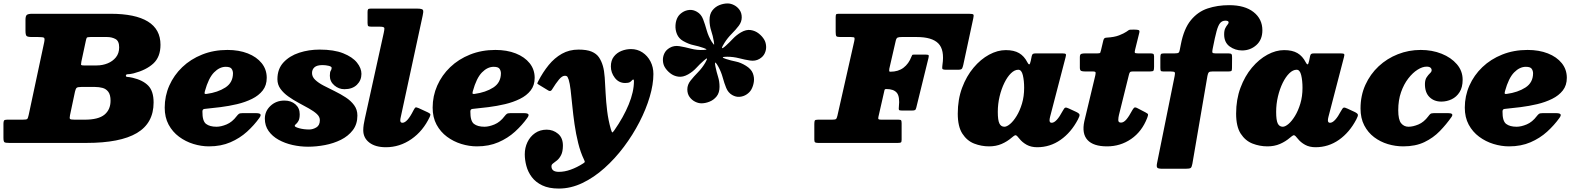

<svg xmlns="http://www.w3.org/2000/svg" viewBox="-70 -830 9160 1115"><path d="M432 0H-16Q-38 0 -44 -4Q-50 -8 -50 -30V-111Q-50 -124 -46.8 -129.5Q-43.5 -135 -29.5 -135H61Q84 -135 88.2 -139.2Q92.5 -143.5 96.5 -162L186.5 -584Q191 -606 185.8 -610.5Q180.5 -615 151 -615H116Q90.5 -615 84.2 -621.2Q78 -627.5 78 -652V-714.5Q78 -738 86.5 -744Q95 -750 117 -750H572Q715.5 -750 788.8 -705Q862 -660 862 -570Q862 -499.5 820.5 -461.2Q779 -423 706 -404Q685 -399 673 -399Q661 -399 661 -390.5Q661 -383.5 670.5 -383.2Q680 -383 700 -378.5Q760 -364.5 791 -332.5Q822 -300.5 822 -235Q822 -115 725 -57.5Q628 0 432 0ZM416 -450H492Q525 -450 554.8 -462Q584.5 -474 603.2 -497.2Q622 -520.5 622 -555Q622 -592 600.5 -603.5Q579 -615 552 -615H455Q436.5 -615 433.8 -610.5Q431 -606 428 -591L402.5 -472Q400.5 -461 400.5 -455.5Q400.5 -450 416 -450ZM422 -135Q501.5 -135 536.8 -164.2Q572 -193.5 572 -245Q572 -279.5 559 -296.8Q546 -314 525.5 -319.5Q505 -325 482 -325H402Q381.5 -325 375.5 -320.2Q369.5 -315.5 365.5 -298L336.5 -161Q332.5 -142.5 337.2 -138.8Q342 -135 365 -135Z M886.5 -205Q886.5 -272.5 913.2 -333Q940 -393.5 988.5 -440Q1037 -486.5 1104 -513.2Q1171 -540 1251 -540Q1317.5 -540 1369 -519.8Q1420.5 -499.5 1449.8 -463Q1479 -426.5 1479 -378Q1479 -334.5 1455.8 -304.8Q1432.5 -275 1393.5 -255.8Q1354.5 -236.5 1307 -225.2Q1259.5 -214 1210.2 -207.8Q1161 -201.5 1118 -197.5Q1105.5 -196.5 1105.5 -182.5Q1105 -127 1126.5 -110.5Q1148 -94 1187.5 -94Q1213.5 -94 1246 -107.5Q1278.5 -121 1304.5 -155.5Q1311 -164 1317 -168.5Q1323 -173 1338.5 -173H1415.5Q1437.5 -173 1442.2 -166.5Q1447 -160 1436 -145Q1406 -103 1364.5 -65.2Q1323 -27.5 1268.2 -3.8Q1213.5 20 1143.5 20Q1098.5 20 1053 6Q1007.5 -8 969.8 -36Q932 -64 909.2 -106.2Q886.5 -148.5 886.5 -205ZM1129.5 -284.5Q1195 -293.5 1238.8 -321.8Q1282.5 -350 1283 -404Q1283 -418.5 1275.2 -430.2Q1267.5 -442 1241 -442Q1205 -442 1173 -409.5Q1141 -377 1120 -301Q1117 -289.5 1118.5 -286.5Q1120 -283.5 1129.5 -284.5Z M1787.5 -132.5Q1787.5 -152 1769.8 -168.2Q1752 -184.5 1723.8 -200.2Q1695.5 -216 1664.2 -232.8Q1633 -249.5 1604.8 -269.5Q1576.5 -289.5 1558.8 -314Q1541 -338.5 1541 -370Q1541 -429.5 1576.2 -467.5Q1611.5 -505.5 1667.5 -523.8Q1723.5 -542 1786 -542Q1869.5 -542 1923.2 -520.5Q1977 -499 2003 -466.5Q2029 -434 2029 -401Q2029 -363.5 2002.8 -337.8Q1976.5 -312 1930 -312Q1897.5 -312 1871.5 -334.2Q1845.5 -356.5 1845.5 -390Q1845.5 -412 1850.8 -419.5Q1856 -427 1856 -436Q1856 -443.5 1838.8 -447.8Q1821.5 -452 1803 -452Q1770.5 -452 1756.2 -439.2Q1742 -426.5 1742 -406Q1742 -383.5 1761 -365.8Q1780 -348 1810 -332.5Q1840 -317 1873.8 -300.5Q1907.5 -284 1937.5 -264.5Q1967.5 -245 1986.5 -219.2Q2005.5 -193.5 2005.5 -159Q2005.5 -109 1979 -74.2Q1952.5 -39.5 1909.8 -18.2Q1867 3 1816.8 12.5Q1766.5 22 1719 22Q1673.5 22 1629 12Q1584.5 2 1548 -18.2Q1511.5 -38.5 1489.8 -69.2Q1468 -100 1468 -141Q1468 -184.5 1500.8 -215.2Q1533.5 -246 1582 -246Q1620.5 -246 1645.5 -224.2Q1670.5 -202.5 1670.5 -167Q1670.5 -140.5 1663.2 -127.8Q1656 -115 1648.8 -109.5Q1641.5 -104 1641.5 -99Q1641.5 -92.5 1667.8 -85.2Q1694 -78 1726 -78Q1746.5 -78 1767 -90Q1787.5 -102 1787.5 -132.5Z M2384.5 -739 2257.5 -151Q2254.5 -139 2254.5 -131Q2254.5 -117 2267 -117Q2295 -117 2330.5 -188Q2337.5 -201.5 2341.8 -205.2Q2346 -209 2361.5 -202L2413.5 -178Q2425 -172.5 2428.2 -168.2Q2431.5 -164 2426 -152Q2387 -69 2319 -22Q2251 25 2171 25Q2110 25 2074.8 -2Q2039.5 -29 2039.5 -74Q2039.5 -88.5 2042.2 -107Q2045 -125.5 2048.5 -140L2158.5 -639Q2162.5 -656.5 2162.2 -665.8Q2162 -675 2137.5 -675H2090Q2074.5 -675 2069.5 -677.8Q2064.5 -680.5 2064.5 -696V-760.5Q2064.5 -772.5 2067.8 -776.2Q2071 -780 2082.5 -780H2352.5Q2383.5 -780 2386.8 -771Q2390 -762 2384.5 -739Z M2442.5 -205Q2442.5 -272.5 2469.2 -333Q2496 -393.5 2544.5 -440Q2593 -486.5 2660 -513.2Q2727 -540 2807 -540Q2873.5 -540 2925 -519.8Q2976.5 -499.5 3005.8 -463Q3035 -426.5 3035 -378Q3035 -334.5 3011.8 -304.8Q2988.5 -275 2949.5 -255.8Q2910.5 -236.5 2863 -225.2Q2815.5 -214 2766.2 -207.8Q2717 -201.5 2674 -197.5Q2661.5 -196.5 2661.5 -182.5Q2661 -127 2682.5 -110.5Q2704 -94 2743.5 -94Q2769.5 -94 2802 -107.5Q2834.5 -121 2860.5 -155.5Q2867 -164 2873 -168.5Q2879 -173 2894.5 -173H2971.5Q2993.5 -173 2998.2 -166.5Q3003 -160 2992 -145Q2962 -103 2920.5 -65.2Q2879 -27.5 2824.2 -3.8Q2769.5 20 2699.5 20Q2654.5 20 2609 6Q2563.5 -8 2525.8 -36Q2488 -64 2465.2 -106.2Q2442.5 -148.5 2442.5 -205ZM2685.5 -284.5Q2751 -293.5 2794.8 -321.8Q2838.5 -350 2839 -404Q2839 -418.5 2831.2 -430.2Q2823.5 -442 2797 -442Q2761 -442 2729 -409.5Q2697 -377 2676 -301Q2673 -289.5 2674.5 -286.5Q2676 -283.5 2685.5 -284.5Z M3560.5 -348Q3523.5 -348 3500.5 -378Q3477.5 -408 3477.5 -444Q3477.5 -479 3494.8 -501.2Q3512 -523.5 3538.8 -534.2Q3565.5 -545 3594.5 -545Q3631.5 -545 3661 -525.5Q3690.5 -506 3707.5 -473.2Q3724.5 -440.5 3724.5 -400Q3724.5 -340 3703.2 -268Q3682 -196 3643.5 -121.2Q3605 -46.5 3553.2 22.5Q3501.5 91.5 3440.2 146.2Q3379 201 3311.8 233Q3244.5 265 3175.5 265Q3117.5 265 3079 246.5Q3040.5 228 3018.2 198.2Q2996 168.5 2986.8 133.5Q2977.5 98.5 2977.5 66Q2977.5 28 2993 -4.5Q3008.5 -37 3037.2 -57Q3066 -77 3105 -77Q3142.5 -77 3171 -53Q3199.5 -29 3199 17Q3198.5 51 3188.5 70.5Q3178.5 90 3165.5 100.8Q3152.5 111.5 3142.5 118.5Q3132.5 125.5 3132.5 135Q3132 168 3175.5 168Q3208.5 168 3244.2 155.2Q3280 142.5 3316 119.5Q3325.5 113.5 3326 110.5Q3326.5 107.5 3321.5 97Q3301 54.5 3287.8 1Q3274.5 -52.5 3266.5 -108.5Q3258.5 -164.5 3253.5 -216Q3248.5 -267.5 3243.8 -307.2Q3239 -347 3232.5 -367.5Q3230 -375.5 3226 -382.8Q3222 -390 3210 -390Q3194.5 -390 3176.2 -368.2Q3158 -346.5 3135 -309Q3127.5 -297 3115 -304L3057.5 -339Q3049 -343.5 3050.5 -347.2Q3052 -351 3056 -359Q3082.5 -410.5 3116.2 -452Q3150 -493.5 3193 -517.8Q3236 -542 3289.5 -542Q3338 -542 3365.8 -530.2Q3393.5 -518.5 3408 -497.5Q3422.5 -476.5 3431 -447.5Q3439 -420.5 3441.8 -379.8Q3444.5 -339 3447 -289Q3449.5 -239 3456 -185.5Q3462.5 -132 3477.5 -79.5Q3483 -61.5 3485.8 -61Q3488.5 -60.5 3498 -74Q3550.5 -149 3581 -223Q3611.5 -297 3611.5 -359Q3611.5 -368 3608 -368Q3603 -368 3599.5 -363Q3596 -358 3587.8 -353Q3579.5 -348 3560.5 -348Z M4146 -487.5Q4175.5 -478 4203.5 -472.5Q4231.5 -467 4262 -448Q4292 -429.5 4301.8 -404.8Q4311.5 -380 4307.8 -354.5Q4304 -329 4292.5 -309Q4283.5 -293.5 4266 -281.8Q4248.5 -270 4226.2 -267.8Q4204 -265.5 4181.5 -278.5Q4158.5 -292 4147.2 -319.5Q4136 -347 4127 -380Q4118 -413 4101.5 -443Q4092 -461 4085.5 -466Q4079 -471 4085.5 -440Q4091.5 -411 4100 -384Q4108.5 -357 4108.5 -326Q4108.5 -291.5 4091.8 -270.5Q4075 -249.5 4050.8 -239.8Q4026.5 -230 4003.5 -230Q3985.5 -230 3966.5 -239.5Q3947.5 -249 3934.5 -267Q3921.5 -285 3921.5 -311Q3921.5 -338 3940.2 -361.8Q3959 -385.5 3983.5 -410.5Q4008 -435.5 4025.5 -465.5Q4037 -486 4035.8 -489.8Q4034.5 -493.5 4017 -478Q3993.5 -457.5 3973.8 -435.8Q3954 -414 3926 -398Q3896 -381 3869.2 -384.8Q3842.5 -388.5 3822 -404.8Q3801.5 -421 3790 -441Q3781 -456.5 3779.8 -477.8Q3778.5 -499 3787.8 -519.2Q3797 -539.5 3819.5 -552.5Q3844.5 -567 3876 -561.8Q3907.5 -556.5 3943 -547.2Q3978.5 -538 4015 -540Q4035.5 -541 4032.5 -543.8Q4029.5 -546.5 4016 -551.5Q3986 -562 3957.8 -567.8Q3929.5 -573.5 3897 -592Q3872 -606.5 3861.5 -631.5Q3851 -656.5 3852.8 -683.8Q3854.5 -711 3866 -731Q3875 -746.5 3892.8 -758.2Q3910.5 -770 3932.8 -772.2Q3955 -774.5 3977.5 -761.5Q4002 -747.5 4013.2 -718Q4024.5 -688.5 4034.2 -653.5Q4044 -618.5 4063 -588Q4070 -577 4074.8 -571.8Q4079.5 -566.5 4075.5 -589Q4070 -622 4060.2 -651.2Q4050.5 -680.5 4050.5 -714Q4050.5 -748.5 4067.2 -769.8Q4084 -791 4108.2 -800.5Q4132.5 -810 4155.5 -810Q4173.5 -810 4192.5 -800.5Q4211.5 -791 4224.5 -773Q4237.5 -755 4237.5 -729Q4237.5 -703 4220 -680Q4202.5 -657 4179 -633.5Q4155.5 -610 4137.5 -581.5Q4123.5 -560 4123 -552.2Q4122.5 -544.5 4145 -564.5Q4167.5 -585 4187 -605.8Q4206.5 -626.5 4233 -642Q4263 -659.5 4289.5 -655.5Q4316 -651.5 4336.5 -635.2Q4357 -619 4368.5 -599Q4377.5 -583.5 4379 -562.2Q4380.5 -541 4371.2 -520.8Q4362 -500.5 4339.5 -487.5Q4316 -474 4286 -478.5Q4256 -483 4222.2 -491.8Q4188.5 -500.5 4153.5 -500.5Q4105.5 -500.5 4146 -487.5Z M4659 -18.5V-110Q4659 -125.5 4662 -130.2Q4665 -135 4680.5 -135H4761.5Q4780 -135 4784.8 -138.8Q4789.5 -142.5 4793 -157.5L4891 -591.5Q4894 -605.5 4892.2 -610.2Q4890.5 -615 4871.5 -615H4809.5Q4790.5 -615 4786.8 -620.2Q4783 -625.5 4783 -645V-729Q4783 -741.5 4785.2 -745.8Q4787.5 -750 4800 -750H5557Q5579.5 -750 5582.8 -745.2Q5586 -740.5 5582 -723L5524 -453Q5521 -439.5 5517 -432.2Q5513 -425 5495 -425H5424Q5403.5 -425 5402.2 -431.5Q5401 -438 5403 -453Q5416 -540.5 5379.2 -577.8Q5342.5 -615 5254 -615H5167Q5150 -615 5142.8 -611.8Q5135.5 -608.5 5132 -594L5094.5 -431Q5094 -427 5093.8 -420.2Q5093.5 -413.5 5100 -413.5H5100.5Q5146.5 -413.5 5177 -436.8Q5207.5 -460 5223 -501Q5226 -509 5227.8 -511Q5229.5 -513 5240.5 -513H5303.5Q5320 -513 5322.5 -509.5Q5325 -506 5322 -493.5L5251 -204.5Q5248.5 -193.5 5243.5 -190.8Q5238.5 -188 5224.5 -188H5168.5Q5152.5 -188 5150.5 -192.2Q5148.5 -196.5 5150 -209.5Q5156.5 -269 5138.2 -291Q5120 -313 5077 -313H5076.5Q5068 -313 5066.5 -306.5L5031 -150.5Q5029 -140.5 5032 -137.8Q5035 -135 5048 -135H5148Q5161 -135 5163.5 -130.5Q5166 -126 5166 -113V-19Q5166 -5.5 5161.8 -2.8Q5157.5 0 5143.5 0H4682Q4670 0 4664.5 -2.8Q4659 -5.5 4659 -18.5Z M6190 -136.5Q6150.5 -61 6089.2 -18Q6028 25 5953 25Q5918 25 5892.2 10.8Q5866.5 -3.5 5850 -24.5Q5842.5 -34 5837 -39.5Q5829.5 -46.5 5823.8 -44Q5818 -41.5 5805 -30.5Q5779 -8 5746.5 6Q5714 20 5674 20Q5629 20 5587.2 3.8Q5545.5 -12.5 5518.8 -53.8Q5492 -95 5492 -170Q5492 -252.5 5517.2 -320.2Q5542.5 -388 5583.8 -437Q5625 -486 5674 -512.5Q5723 -539 5771 -539Q5818.5 -539 5848.2 -521.5Q5878 -504 5896 -468.5Q5901.5 -457.5 5906.5 -456.2Q5911.5 -455 5916 -477L5921.5 -504Q5923.5 -513 5927.8 -516.5Q5932 -520 5946 -520H6099Q6117 -520 6119.5 -515.5Q6122 -511 6118 -497L6028 -151Q6025 -139 6025 -131Q6025 -117 6037.5 -117Q6065 -117 6101.5 -186Q6110.5 -203.5 6117 -205Q6123.5 -206.5 6138 -199.5L6179 -180.5Q6197 -172 6199 -164.5Q6201 -157 6190 -136.5ZM5877.5 -320Q5877.5 -361.5 5870 -393.2Q5862.5 -425 5843.5 -425Q5822 -425 5801 -404.5Q5780 -384 5762.8 -349Q5745.5 -314 5735 -270.2Q5724.5 -226.5 5724.5 -180Q5724.5 -132 5733.8 -113Q5743 -94 5763 -94Q5777 -94 5796.2 -110.2Q5815.5 -126.5 5834 -156.8Q5852.5 -187 5865 -228.5Q5877.5 -270 5877.5 -320Z M6232 -520H6303Q6317.5 -520 6319.5 -524Q6321.5 -528 6324 -539L6337.5 -596Q6340 -604.5 6343.8 -607.8Q6347.5 -611 6357 -611.5Q6402 -614 6429.5 -625Q6457 -636 6471 -645.5Q6480.5 -652.5 6484.8 -655Q6489 -657.5 6495.5 -657.8Q6502 -658 6517 -658Q6535.5 -658 6542.5 -655.2Q6549.5 -652.5 6546 -639L6522 -542Q6518.5 -528.5 6520.2 -524.2Q6522 -520 6538 -520H6610Q6621 -520 6626.5 -517.5Q6632 -515 6632 -503V-442Q6632 -425 6628.8 -420Q6625.5 -415 6608 -415H6508Q6496 -415 6492.2 -410.8Q6488.5 -406.5 6486 -396L6428 -162Q6424.5 -148 6424.2 -133Q6424 -118 6440 -118Q6455.5 -118 6471 -136Q6486.5 -154 6505 -189Q6510.5 -199 6516 -204Q6521.5 -209 6534 -202.5L6582 -177.5Q6596 -170.5 6597 -165.5Q6598 -160.5 6592 -145Q6561.5 -66 6499 -23Q6436.5 20 6359 20Q6279.5 20 6245.5 -17Q6211.5 -54 6227 -126L6290.5 -391Q6293 -402.5 6292.5 -408.8Q6292 -415 6276 -415H6231Q6216.5 -415 6208.8 -418.2Q6201 -421.5 6201 -437.5V-497.5Q6201 -514 6209 -517Q6217 -520 6232 -520Z M6649.5 116.5 6751.5 -388.5Q6755 -405.5 6751.8 -410.2Q6748.5 -415 6727 -415H6685.5Q6673.5 -415 6671 -419Q6668.5 -423 6668.5 -435.5V-494Q6668.5 -510 6671.5 -515Q6674.5 -520 6690.5 -520H6751.5Q6769 -520 6774 -523.8Q6779 -527.5 6781 -539L6787.5 -572Q6805 -663 6845.5 -712.5Q6886 -762 6943.2 -781Q7000.5 -800 7068 -800Q7159 -800 7210 -759.8Q7261 -719.5 7261 -654Q7261 -599.5 7226 -568.2Q7191 -537 7143 -537Q7103 -537 7071 -560.2Q7039 -583.5 7039 -630Q7039 -653 7045.5 -666Q7052 -679 7058.5 -686.5Q7065 -694 7065 -700Q7065 -710 7046 -710Q7028 -710 7016.2 -696.8Q7004.5 -683.5 6995 -648.8Q6985.5 -614 6973 -550L6971.5 -542Q6969 -529.5 6971 -524.8Q6973 -520 6988 -520H7063.5Q7078 -520 7081.8 -515.2Q7085.5 -510.5 7085 -494L7084.5 -434Q7084.5 -420.5 7080.5 -417.8Q7076.5 -415 7064 -415H6971.5Q6954.5 -415 6949.8 -410Q6945 -405 6942 -389.5L6854.5 121Q6851 140.5 6844.8 145.2Q6838.5 150 6815.5 150H6680Q6654.5 150 6650 143Q6645.5 136 6649.5 116.5Z M7806.5 -136.5Q7767 -61 7705.8 -18Q7644.5 25 7569.5 25Q7534.5 25 7508.8 10.8Q7483 -3.5 7466.5 -24.5Q7459 -34 7453.5 -39.5Q7446 -46.5 7440.2 -44Q7434.5 -41.5 7421.5 -30.5Q7395.5 -8 7363 6Q7330.5 20 7290.5 20Q7245.5 20 7203.8 3.8Q7162 -12.5 7135.2 -53.8Q7108.5 -95 7108.5 -170Q7108.5 -252.5 7133.8 -320.2Q7159 -388 7200.2 -437Q7241.5 -486 7290.5 -512.5Q7339.5 -539 7387.5 -539Q7435 -539 7464.8 -521.5Q7494.5 -504 7512.5 -468.5Q7518 -457.5 7523 -456.2Q7528 -455 7532.5 -477L7538 -504Q7540 -513 7544.2 -516.5Q7548.5 -520 7562.5 -520H7715.5Q7733.5 -520 7736 -515.5Q7738.5 -511 7734.5 -497L7644.5 -151Q7641.5 -139 7641.5 -131Q7641.5 -117 7654 -117Q7681.5 -117 7718 -186Q7727 -203.5 7733.5 -205Q7740 -206.5 7754.5 -199.5L7795.5 -180.5Q7813.5 -172 7815.5 -164.5Q7817.5 -157 7806.5 -136.5ZM7494 -320Q7494 -361.5 7486.5 -393.2Q7479 -425 7460 -425Q7438.5 -425 7417.5 -404.5Q7396.5 -384 7379.2 -349Q7362 -314 7351.5 -270.2Q7341 -226.5 7341 -180Q7341 -132 7350.2 -113Q7359.5 -94 7379.5 -94Q7393.5 -94 7412.8 -110.2Q7432 -126.5 7450.5 -156.8Q7469 -187 7481.5 -228.5Q7494 -270 7494 -320Z M8424 -367Q8424 -323 8406.2 -295Q8388.5 -267 8360.2 -253.5Q8332 -240 8300 -240Q8258 -240 8231.2 -266.5Q8204.5 -293 8205 -343Q8205.5 -367 8215 -381.2Q8224.5 -395.5 8234.2 -404.5Q8244 -413.5 8244 -422Q8244 -431 8237.2 -437Q8230.5 -443 8214.5 -443Q8190.5 -443 8162.2 -425.2Q8134 -407.5 8108.2 -374.2Q8082.5 -341 8066.2 -294.5Q8050 -248 8050 -190Q8050 -134.5 8066.8 -114.2Q8083.5 -94 8109.5 -94Q8135.5 -94 8167.2 -107.2Q8199 -120.5 8224.5 -154.5Q8230.5 -163 8236.2 -168Q8242 -173 8257.5 -173H8340.5Q8374.5 -173 8359.5 -151Q8329.5 -108 8291.5 -68.8Q8253.5 -29.5 8202 -4.8Q8150.5 20 8079 20Q8033.5 20 7989.5 6.8Q7945.5 -6.5 7909.8 -33.5Q7874 -60.5 7852.5 -102Q7831 -143.5 7831 -200Q7831 -275 7859.2 -337.2Q7887.5 -399.5 7936.2 -445Q7985 -490.5 8048 -515.2Q8111 -540 8180.5 -540Q8246.5 -540 8301.8 -518Q8357 -496 8390.5 -457Q8424 -418 8424 -367Z M8436.5 -205Q8436.5 -272.5 8463.2 -333Q8490 -393.5 8538.5 -440Q8587 -486.5 8654 -513.2Q8721 -540 8801 -540Q8867.5 -540 8919 -519.8Q8970.5 -499.5 8999.8 -463Q9029 -426.5 9029 -378Q9029 -334.5 9005.8 -304.8Q8982.5 -275 8943.5 -255.8Q8904.5 -236.5 8857 -225.2Q8809.5 -214 8760.2 -207.8Q8711 -201.5 8668 -197.5Q8655.5 -196.5 8655.5 -182.5Q8655 -127 8676.5 -110.5Q8698 -94 8737.5 -94Q8763.5 -94 8796 -107.5Q8828.5 -121 8854.5 -155.5Q8861 -164 8867 -168.5Q8873 -173 8888.5 -173H8965.5Q8987.5 -173 8992.2 -166.5Q8997 -160 8986 -145Q8956 -103 8914.5 -65.2Q8873 -27.5 8818.2 -3.8Q8763.5 20 8693.5 20Q8648.5 20 8603 6Q8557.5 -8 8519.8 -36Q8482 -64 8459.2 -106.2Q8436.5 -148.5 8436.5 -205ZM8679.5 -284.5Q8745 -293.5 8788.8 -321.8Q8832.5 -350 8833 -404Q8833 -418.5 8825.2 -430.2Q8817.5 -442 8791 -442Q8755 -442 8723 -409.5Q8691 -377 8670 -301Q8667 -289.5 8668.5 -286.5Q8670 -283.5 8679.5 -284.5Z"/></svg>

Font: Besley* Fatface
Style: Italic
Weight: 900
Italic angle: -13°
Designer: Owen Earl
Foundry: indestructible type*
Version: Version 3.000; ttfautohint (v1.8.3)